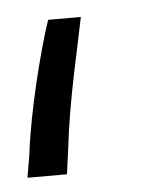

<svg xmlns="http://www.w3.org/2000/svg" viewBox="-32 -271 229 300"><g transform="rotate(-5 82.5 -121.5)"><path d="M6 -35 0 0H62L67 -37C76 -116 96 -197 105 -243H54L53 -241C38 -196 14 -103 6 -35Z"/></g></svg>

Font: All Genders v4
Style: Regular
Weight: 400
Designer: Rassam Alawdi
Foundry: Rassam Art
Version: Version 3.100;FEAKit 1.0